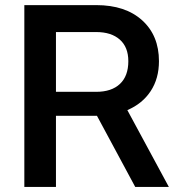

<svg xmlns="http://www.w3.org/2000/svg" viewBox="-20 -739 711 759"><path d="M76.2 0V-718.8H360.4Q475.6 -718.8 542 -658.7Q608.4 -598.6 608.4 -497.1Q608.4 -428.7 575.7 -378.9Q543 -329.1 483.4 -303.7L647.5 0H514.6L363.3 -281.2H360.4H201.2V0ZM201.2 -376H360.4Q420.9 -376 454.1 -407.2Q487.3 -438.5 487.3 -497.1Q487.3 -552.7 453.6 -582.5Q419.9 -612.3 360.4 -612.3H201.2Z"/></svg>

Font: Min Sans SemiBold
Style: Regular
Weight: 600
Designer: Jinseong-Kim, NotoSansCJK, Nunito
Foundry: Jinseong-Kim
Version: Version 1.400;Glyphs 3.1.2 (3151)